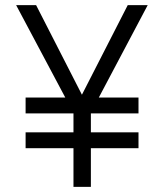

<svg xmlns="http://www.w3.org/2000/svg" viewBox="-20 -730 640 750"><path d="M80 -151V-213H267V-287H80V-349H235L43 -710H121L300 -360L479 -710H557L366 -349H521V-287H335V-213H521V-151H335V0H267V-151Z"/></svg>

Font: Geist Mono Light
Style: Regular
Weight: 300
Monospace: yes
Designer: Basement.studio, Andrés Briganti, Mateo Zaragoza
Foundry: Basement.studio, Vercel, Andrés Briganti, Guido Ferreyra, Mateo Zaragoza
Version: Version 1.500; ttfautohint (v1.8.4.7-5d5b)